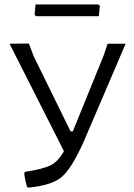

<svg xmlns="http://www.w3.org/2000/svg" viewBox="-20 -837 603 865"><path d="M423 -817 430 -811 425 -764H142L136 -770L140 -817ZM89 -56 93 -63Q173 -75 207.5 -92Q242 -109 268 -156L23 -640L110 -641L132 -583L298 -245H308L447 -587L465 -640H546L355 -194Q301 -75 256.5 -38.5Q212 -2 111 8L103 7Q94 -18 89 -56Z"/></svg>

Font: Alegreya Sans SC
Style: Regular
Weight: 400
Designer: Juan Pablo del Peral
Foundry: Huerta Tipografica
Version: Version 2.007